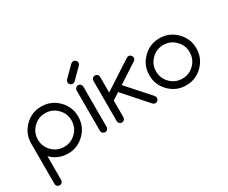

<svg xmlns="http://www.w3.org/2000/svg" viewBox="-147 -1240 2295 1935"><g transform="rotate(-30 1000.0 -273.0)"><path d="M117.2 -273.4Q117.2 -192.4 174.3 -135.3Q231.4 -78.1 312.5 -78.1Q393.6 -78.1 450.7 -135.3Q507.8 -192.4 507.8 -273.4Q507.8 -354.5 450.7 -411.6Q393.6 -468.8 312.5 -468.8Q231.4 -468.8 174.3 -411.6Q117.2 -354.5 117.2 -273.4ZM117.2 195.3Q117.2 211.4 105.7 222.9Q94.2 234.4 78.1 234.4Q62 234.4 50.5 222.9Q39.1 211.4 39.1 195.3V-273.4Q39.1 -386.7 119.1 -466.8Q199.2 -546.9 312.5 -546.9Q425.8 -546.9 505.9 -466.8Q585.9 -386.7 585.9 -273.4Q585.9 -160.2 505.9 -80.1Q425.8 0 312.5 0Q199.2 0 119.1 -80.1Q118.2 -81.1 117.2 -82Z M703.1 -507.8Q703.1 -523.9 714.6 -535.4Q726.1 -546.9 742.2 -546.9Q758.3 -546.9 769.8 -535.4Q781.2 -523.9 781.2 -507.8V-39.1Q781.2 -22.9 769.8 -11.5Q758.3 0 742.2 0Q726.1 0 714.6 -11.5Q703.1 -22.9 703.1 -39.1ZM848.6 -714.8 730 -596.2Q718.8 -585.9 703.1 -585.9Q687 -585.9 675.5 -597.4Q664.1 -608.9 664.1 -625Q664.1 -640.1 673.8 -651.4L792.5 -770Q804.2 -781.2 820.3 -781.2Q836.4 -781.2 847.9 -769.8Q859.4 -758.3 859.4 -742.2Q859.4 -726.6 848.6 -714.8Z M898.4 -507.8Q898.4 -523.9 909.9 -535.4Q921.4 -546.9 937.5 -546.9Q953.6 -546.9 965.1 -535.4Q976.6 -523.9 976.6 -507.8V-326.2L1307.1 -541Q1316.4 -546.9 1328.1 -546.9Q1344.2 -546.9 1355.7 -535.4Q1367.2 -523.9 1367.2 -507.8Q1367.2 -486.8 1350.6 -475.6L1124 -328.1L1356.4 -66.4Q1367.2 -54.7 1367.2 -39.1Q1367.2 -22.9 1355.7 -11.5Q1344.2 0 1328.1 0Q1312 0 1299.8 -11.7L1057.1 -285.2L976.6 -232.9V-39.1Q976.6 -22.9 965.1 -11.5Q953.6 0 937.5 0Q921.4 0 909.9 -11.5Q898.4 -22.9 898.4 -39.1Z M1960.9 -273.4Q1960.9 -160.2 1880.9 -80.1Q1800.8 0 1687.5 0Q1574.2 0 1494.1 -80.1Q1414.1 -160.2 1414.1 -273.4Q1414.1 -386.7 1494.1 -466.8Q1574.2 -546.9 1687.5 -546.9Q1800.8 -546.9 1880.9 -466.8Q1960.9 -386.7 1960.9 -273.4ZM1687.5 -468.8Q1606.4 -468.8 1549.3 -411.6Q1492.2 -354.5 1492.2 -273.4Q1492.2 -192.4 1549.3 -135.3Q1606.4 -78.1 1687.5 -78.1Q1768.6 -78.1 1825.7 -135.3Q1882.8 -192.4 1882.8 -273.4Q1882.8 -354.5 1825.7 -411.6Q1768.6 -468.8 1687.5 -468.8Z"/></g></svg>

Font: Comfortaa
Style: Regular
Weight: 400
Designer: Johan Aakerlund - aajohan
Foundry: Johan Aakerlund
Version: Version 2.004 2013